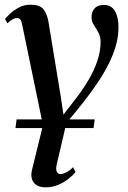

<svg xmlns="http://www.w3.org/2000/svg" viewBox="-20 -548 546 820"><path d="M307 -131Q337 -170 360 -209.8Q383 -249.5 396.2 -289.2Q409.5 -329 409.5 -368Q409.5 -392.5 400 -409.5Q390.5 -426.5 380.8 -441.2Q371 -456 371 -475Q371 -498.5 384.5 -512.8Q398 -527 423.5 -527Q455.5 -527 470.8 -500.8Q486 -474.5 486 -432Q486 -392.5 475 -353.5Q464 -314.5 444.2 -275.2Q424.5 -236 398 -196.5Q371.5 -157 341 -117.5Q323.5 -95.5 302.5 -69.5Q281.5 -43.5 264 -24.5L223.5 149Q217 175 222.5 185.2Q228 195.5 237.5 195.5Q248 195.5 262.8 188.5Q277.5 181.5 292 166L302.5 186.5Q291.5 201 272 216.2Q252.5 231.5 227.8 241.8Q203 252 174.5 252Q140 252 124.2 231.8Q108.5 211.5 117 176L163.5 -13L75.5 -439Q72 -458 66.8 -464.5Q61.5 -471 53 -471Q45 -471 35.2 -466.2Q25.5 -461.5 11.5 -448.5L1.5 -467Q6 -473 21.2 -487.8Q36.5 -502.5 59.2 -515.2Q82 -528 110 -528Q149 -528 164.8 -509.2Q180.5 -490.5 186.5 -457.5L239 -138.5L251 -58.5ZM46 -1 51 -38H384.5L379.5 -1Z"/></svg>

Font: Merriweather 120pt Medium
Style: Italic
Weight: 500
Italic angle: -7.8°
Version: Version 2.101